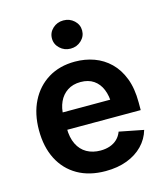

<svg xmlns="http://www.w3.org/2000/svg" viewBox="-115 -853 823 951"><g transform="rotate(-15 297.0 -377.5)"><path d="M309.1 10.7Q226.1 10.7 166 -23.7Q106 -58.1 73.7 -121.1Q41.5 -184.1 41.5 -270Q41.5 -354 73.5 -417.7Q105.5 -481.4 163.8 -517.1Q222.2 -552.7 300.8 -552.7Q353 -552.7 398.7 -536.1Q444.3 -519.5 479.2 -485.6Q514.2 -451.7 534.2 -399.7Q554.2 -347.7 554.2 -276.4V-236.3H101.6V-325.2H486.8L422.9 -300.3Q422.9 -344.7 409.2 -377.9Q395.5 -411.1 368.7 -429.4Q341.8 -447.8 301.8 -447.8Q262.2 -447.8 234.1 -429.2Q206.1 -410.6 191.7 -378.9Q177.2 -347.2 177.2 -308.1V-245.6Q177.2 -196.3 193.8 -162.4Q210.4 -128.4 240.7 -111.3Q271 -94.2 311 -94.2Q337.4 -94.2 359.4 -101.8Q381.3 -109.4 397 -124.5Q412.6 -139.6 420.9 -161.6L545.4 -137.2Q532.7 -92.8 500.2 -59.3Q467.8 -25.9 419.4 -7.6Q371.1 10.7 309.1 10.7ZM298.3 -620.1Q266.6 -620.1 243.9 -641.4Q221.2 -662.6 221.2 -692.4Q221.2 -722.7 243.9 -743.7Q266.6 -764.6 298.3 -764.6Q330.6 -764.6 353.3 -743.7Q376 -722.7 376 -692.4Q376 -662.6 353.3 -641.4Q330.6 -620.1 298.3 -620.1Z"/></g></svg>

Font: Inter Cardless
Style: Bold
Weight: 700
Designer: Rasmus Andersson
Foundry: rsms
Version: Version 4.001;git-9221beed3